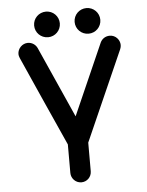

<svg xmlns="http://www.w3.org/2000/svg" viewBox="-58 -902 727 948"><g transform="rotate(-5 305.5 -427.5)"><path d="M158.7 -409.7 256.3 -192.4V-50.8C256.3 -24.4 277.8 0 307.1 0C335 0 357.4 -22.5 357.4 -50.8V-192.4L554.7 -638.2C557.6 -645 559.1 -651.9 559.1 -658.7C559.1 -683.6 538.6 -709 508.8 -709C487.8 -709 470.2 -697.3 461.9 -679.2L306.6 -327.1L149.4 -679.2C141.6 -696.3 124 -709 103 -709C75.2 -709 52.2 -685.1 52.2 -657.7C52.2 -651.9 53.7 -645 57.1 -637.7ZM205.6 -728C240.7 -728 269 -756.3 269 -791.5C269 -826.7 240.7 -855 205.6 -855C169.9 -855 141.6 -826.7 141.6 -791.5C141.6 -756.3 169.9 -728 205.6 -728ZM406.2 -728C441.4 -728 469.7 -756.3 469.7 -791.5C469.7 -826.7 441.4 -855 406.2 -855C370.6 -855 342.3 -826.7 342.3 -791.5C342.3 -756.3 370.6 -728 406.2 -728Z"/></g></svg>

Font: LOB TGL 0-17
Style: Regular
Weight: 400
Designer: Peter Wiegel + adaptations and expanded glyphset by Studio LOB
Foundry: Peter Wiegel + adaptations and expanded glyphset by Studio LOB
Version: Version 1.003;Glyphs 3.1.2 (3151)